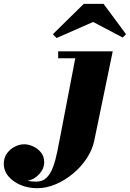

<svg xmlns="http://www.w3.org/2000/svg" viewBox="-250 -730 683 1010"><path d="M240 -614.5 47.5 -530 28 -550 190.5 -709.5H295L413 -550L395.5 -532.5ZM343 -460 245.5 11.5Q235.5 58.5 206.2 103Q177 147.5 134.5 183Q92 218.5 43.2 239.2Q-5.5 260 -54.5 260Q-100 260 -140 243.8Q-180 227.5 -205 198.2Q-230 169 -230 131Q-230 100.5 -213.8 77.5Q-197.5 54.5 -172.8 41.8Q-148 29 -123 29Q-100.5 29 -76 40Q-51.5 51 -34.5 72Q-17.5 93 -17.5 123Q-17.5 157 -43.5 185.8Q-69.5 214.5 -105 221Q-83.5 225.5 -60 225.5Q-26 225.5 -5 204.8Q16 184 29 148.8Q42 113.5 50.8 69.8Q59.5 26 68.5 -20L146 -423.5H56V-460Z"/></svg>

Font: Bodoni* 06pt Fatface
Style: Italic
Weight: 900
Italic angle: -13°
Version: Version 2.3